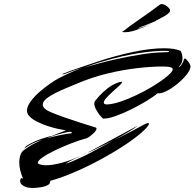

<svg xmlns="http://www.w3.org/2000/svg" viewBox="-20 -878 959 947"><path d="M143 49Q137 49 132.5 49Q128 49 124 48Q106 46 92.5 36.5Q79 27 79 14Q79 12 81 6Q84 -2 88.5 1.5Q93 5 93 1Q86 -15 80.5 -35.5Q75 -56 75 -76Q75 -93 79 -108Q83 -123 93 -134Q116 -152 140.5 -165.5Q165 -179 190 -189Q141 -175 102 -147Q101 -146 100.5 -146Q100 -146 100 -146Q99 -146 104.5 -152.5Q110 -159 114 -161Q149 -181 182.5 -192.5Q216 -204 241 -209Q255 -216 272 -222Q289 -228 305 -235Q292 -237 268 -242Q244 -247 216.5 -256Q189 -265 164.5 -277Q140 -289 125.5 -304Q111 -319 113 -337Q116 -358 134 -381.5Q152 -405 177 -426.5Q202 -448 226.5 -465Q251 -482 268 -491Q294 -505 323 -518Q352 -531 383 -543Q341 -530 301 -514Q293 -511 289 -511.5Q285 -512 292 -515Q329 -530 378 -546Q427 -562 464 -575Q551 -604 637.5 -622Q724 -640 789 -640Q841 -640 871 -627Q876 -617 878 -608Q880 -599 880 -591Q880 -573 872.5 -562Q865 -551 860 -545Q871 -550 880 -567Q885 -574 885.5 -579Q886 -584 890 -589Q892 -592 900 -584Q908 -576 914.5 -565Q921 -554 919 -545Q916 -528 896.5 -505Q877 -482 850.5 -461Q824 -440 798.5 -427.5Q773 -415 757 -418Q739 -402 703.5 -380.5Q668 -359 627 -338.5Q586 -318 548.5 -305Q511 -292 488 -293Q484 -296 473.5 -308.5Q463 -321 454 -337.5Q445 -354 445 -367Q445 -375 449 -380Q454 -387 470 -405Q486 -423 511.5 -443Q537 -463 569 -473Q575 -475 578 -475Q584 -475 579.5 -467.5Q575 -460 549 -438Q544 -433 530 -420.5Q516 -408 504 -394.5Q492 -381 492 -372Q492 -362 511 -363Q540 -365 576.5 -377.5Q613 -390 652 -408.5Q691 -427 726.5 -448Q762 -469 787 -488Q811 -506 821.5 -517.5Q832 -529 832 -536Q832 -544 818.5 -547Q805 -550 783 -550Q728 -550 657.5 -542Q587 -534 510 -515.5Q433 -497 356 -464Q337 -456 309 -444.5Q281 -433 254 -419.5Q227 -406 209 -391.5Q191 -377 191 -362Q191 -341 232 -324Q261 -312 299.5 -298.5Q338 -285 377.5 -272.5Q417 -260 449 -250Q456 -249 456 -243Q456 -236 446 -225.5Q436 -215 424.5 -206.5Q413 -198 407 -196Q372 -187 330 -170.5Q288 -154 250.5 -136Q213 -118 189 -101Q165 -84 166 -73Q179 -63 207 -63Q239 -63 284 -75Q329 -87 378 -109Q371 -105 364.5 -102Q358 -99 353 -97Q343 -93 331 -86.5Q319 -80 311 -75.5Q303 -71 305 -71Q317 -74 339.5 -83.5Q362 -93 387.5 -105Q413 -117 431 -127L541 -186Q529 -180 509 -170.5Q489 -161 468 -150.5Q447 -140 432 -133Q417 -126 416 -126Q414 -126 420 -130Q410 -124 399.5 -119Q389 -114 378 -109Q388 -114 399 -119.5Q410 -125 423 -131L659 -258Q651 -250 617.5 -229.5Q584 -209 541 -186Q590 -210 629.5 -231Q669 -252 689 -263Q705 -271 710 -271Q718 -271 712.5 -261Q707 -251 690 -235Q656 -203 601.5 -166.5Q547 -130 482 -94.5Q417 -59 351 -30.5Q285 -2 228 14Q228 18 226 24Q224 30 220 32Q207 41 184.5 45Q162 49 143 49ZM395 -544Q465 -566 539.5 -583Q614 -600 679.5 -610Q745 -620 788 -620Q814 -620 814 -624Q814 -627 803 -627Q748 -629 665 -616Q582 -603 487 -575Q465 -569 440 -560.5Q415 -552 395 -544ZM208 -195Q240 -204 276 -211.5Q312 -219 328 -220Q335 -221 335 -223Q335 -225 330 -227Q325 -229 321 -228Q309 -226 295.5 -222.5Q282 -219 262 -214Q249 -210 235 -205Q221 -200 208 -195ZM582 -720Q596 -731 619 -748Q642 -765 669.5 -784Q697 -803 723 -821.5Q749 -840 767 -854Q773 -858 777 -858Q787 -858 797.5 -851.5Q808 -845 814.5 -836.5Q821 -828 818 -821Q811 -810 793 -799.5Q775 -789 755 -779Q750 -778 750 -777.5Q750 -777 750 -775L738 -770Q721 -763 706 -757Q691 -751 680 -747Q676 -746 667 -741Q658 -736 662 -737Q677 -742 693.5 -748Q710 -754 726 -761Q687 -742 649 -729Q611 -716 582 -720Z"/></svg>

Font: Smooch
Style: Regular
Weight: 400
Designer: Robert E. Leuschke
Foundry: Robert E. Leuschke
Version: Version 1.010; ttfautohint (v1.8.3)